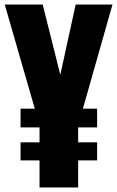

<svg xmlns="http://www.w3.org/2000/svg" viewBox="-20 -830 518 850"><path d="M155 0V-120H71V-200H155V-266H71V-349H134L1 -810H169L247 -499L315 -810H478L347 -349H410V-266H326V-200H410V-120H326V0Z"/></svg>

Font: Oswald
Style: Bold
Weight: 700
Designer: Vernon Adams
Foundry: Vernon Adams
Version: Version 4.103;gftools[0.9.33.dev8+g029e19f]